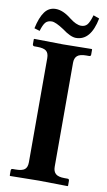

<svg xmlns="http://www.w3.org/2000/svg" viewBox="-91 -848 500 895"><g transform="rotate(10 159.5 -400.5)"><path d="M228 -745.1Q245.6 -745.1 256.1 -756.6Q266.6 -768.1 276.9 -803.2L305.2 -793Q284.2 -685.1 213.9 -685.1Q188.5 -685.1 148.9 -714.8Q108.9 -741.2 90.8 -741.2Q71.3 -741.2 61 -729.5Q50.8 -717.8 42 -688L16.1 -695.8Q27.3 -748.5 46.9 -775.1Q66.4 -801.8 99.1 -801.8Q133.3 -801.8 172.9 -770Q204.6 -745.1 228 -745.1ZM221.2 -76.2Q221.2 -54.2 233.6 -43.2Q246.1 -32.2 275.9 -32.2H290Q297.9 -32.2 297.9 -22.9V0L295.9 2Q196.3 0 160.2 0L23.9 2L22 0V-22.9Q22 -32.2 29.8 -32.2H43.9Q74.2 -32.2 86.7 -42.2Q99.1 -52.2 99.1 -76.2V-568.8Q99.1 -592.8 86.7 -602.8Q74.2 -612.8 43.9 -612.8H29.8Q26.9 -612.8 24.4 -615.2Q22 -617.7 22 -621.1V-645L23.9 -647Q121.1 -645 160.2 -645L295.9 -647L297.9 -645V-621.1Q297.9 -612.8 290 -612.8H275.9Q246.1 -612.8 233.6 -601.8Q221.2 -590.8 221.2 -568.8Z"/></g></svg>

Font: Linux Libertine G
Style: Semibold
Weight: 600
Designer: Philipp H. Poll
Foundry: Philipp H. Poll
Version: Version 5.1.1